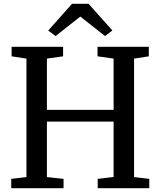

<svg xmlns="http://www.w3.org/2000/svg" viewBox="-20 -989 844 1009"><path d="M119 -58.5V-681L41 -693V-743H311.5V-693L226.5 -681V-411.5H577V-681L492.5 -693V-743H762V-693L684.5 -681V-58.5L764.5 -49V0H493.5V-49L577 -59V-350H226.5V-58.5L314 -49V0H39V-49ZM272 -799.5 233.5 -828.5 358.5 -969H445.5L570.5 -829L532 -799.5L402 -902Z"/></svg>

Font: Merriweather 20pt
Style: Regular
Weight: 400
Version: Version 2.100